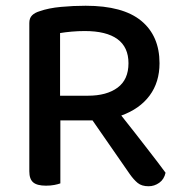

<svg xmlns="http://www.w3.org/2000/svg" viewBox="-20 -640 634 668"><path d="M190 -2Q182 1 169 3.5Q156 6 140 6Q109 6 95.5 -5.5Q82 -17 82 -44V-560Q82 -577 91.5 -586.5Q101 -596 118 -601Q149 -612 192 -616Q235 -620 278 -620Q408 -620 471.5 -567.5Q535 -515 535 -420Q535 -354 500.5 -307.5Q466 -261 402 -238Q426 -208 449 -178.5Q472 -149 492.5 -122.5Q513 -96 529.5 -74.5Q546 -53 556 -39Q551 -16 534 -4Q517 8 497 8Q473 8 459 -3.5Q445 -15 431 -35L302 -221H190ZM286 -307Q351 -307 389 -335Q427 -363 427 -420Q427 -476 388.5 -504Q350 -532 275 -532Q252 -532 229.5 -530Q207 -528 189 -525V-307Z"/></svg>

Font: Baloo 2 Latin Medium
Style: Regular
Weight: 500
Designer: Sarang Kulkarni and Ek Type
Foundry: Ek Type
Version: Version 1.001